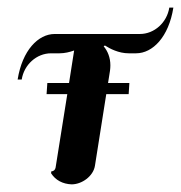

<svg xmlns="http://www.w3.org/2000/svg" viewBox="-20 -480 476 505"><path d="M126.2 -39.1C125.2 -33.2 120.8 -29.3 115 -29.3L114.3 -24.4C126 -5.9 145 3.9 168.2 4.9C195.6 4.9 225.3 -16.6 229.7 -43.9L259.5 -232.4H318.4L320.3 -261.7H264.2L269.3 -293.9C270 -298.8 270.3 -303.7 270.3 -308.3C270.3 -328.4 263.4 -345.5 252.7 -358.2L255.9 -360.4C268.8 -352.1 292 -339.8 318.4 -339.8H337.9C381.6 -339.8 423.8 -382.8 436 -460H425.3C419.2 -420.9 386.2 -390.6 347.9 -390.6H123.8C80.8 -390.6 38.6 -347.9 26.4 -270.8H37.1C43.2 -309.8 76.2 -339.8 114.3 -339.8H136.7C150.1 -339.8 163.1 -343 175 -347.2L161.6 -261.7H104.5L102.5 -232.4H157Z"/></svg>

Font: RisaltypS01
Style: Medium
Weight: 500
Italic angle: -9°
Designer: gluk
Foundry: gluk
Version: Version 0.24